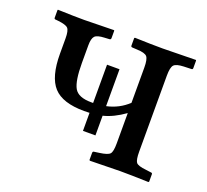

<svg xmlns="http://www.w3.org/2000/svg" viewBox="-84 -532 684 635"><g transform="rotate(20 258.0 -214.5)"><path d="M277.8 -83H233.9V-146.5Q224.1 -146 214.8 -146Q138.7 -146 106.9 -180.9Q75.2 -215.8 75.2 -296.9V-350.1Q75.2 -377.9 67.6 -386Q60.1 -394 32.2 -397L22.9 -397.9Q18.1 -397.9 18.1 -402.8V-429.2L19 -431.2Q76.2 -429.2 111.8 -429.2L216.8 -431.2L217.8 -429.2V-403.8Q217.8 -397.9 211.9 -397.9L195.8 -397Q169.9 -396 161.9 -387.5Q153.8 -378.9 153.8 -355V-293Q153.8 -230 167.5 -205.6Q181.2 -181.2 227.1 -181.2H233.9V-315.9H277.8V-186Q321.3 -195.3 353 -225.1V-349.1Q353 -377.9 345.5 -387Q337.9 -396 310.1 -397L293.9 -397.9Q288.1 -397.9 288.1 -402.8V-429.2L290 -431.2Q350.1 -429.2 388.2 -429.2L504.9 -431.2L505.9 -429.2V-402.8Q505.9 -397.9 501 -397.9L474.1 -397Q448.2 -396 440.2 -387.5Q432.1 -378.9 432.1 -349.1V-82Q432.1 -53.2 438.5 -44.7Q444.8 -36.1 474.1 -33.2L492.2 -30.8Q497.1 -30.8 497.1 -25.9V0L495.1 2Q434.1 0 395 0L289.1 2L287.1 0V-24.9Q287.1 -30.8 293 -30.8L310.1 -33.2Q338.9 -37.1 345.9 -45.2Q353 -53.2 353 -82V-189Q314 -161.1 277.8 -152.3Z"/></g></svg>

Font: Linux Libertine Capitals
Style: Small Caps
Weight: 400
Designer: Philipp H. Poll
Foundry: Philipp H. Poll
Version: Version 5.1.3